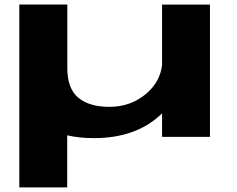

<svg xmlns="http://www.w3.org/2000/svg" viewBox="-20 -606 1048 850"><path d="M65.5 223.5V-586H278V-305.5Q278 -214 326.5 -173.5Q375 -133 464.5 -133Q560.5 -133 629.5 -193Q688.5 -244.5 697.5 -317V-585.5H909.5V0H697.5V-104Q694 -101 690.5 -97.5Q579.5 5.5 395.5 5.5Q330.5 5.5 277.5 -7V223.5Z"/></svg>

Font: Anybody UltraExpanded Regular
Style: Bold
Weight: 700
Width: 9
Designer: Tyler Finck
Foundry: Etcetera Type Company
Version: Version 1.010; ttfautohint (v1.8.3) -l 8 -r 50 -G 200 -x 14 